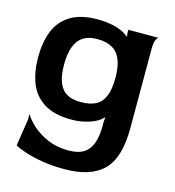

<svg xmlns="http://www.w3.org/2000/svg" viewBox="-108 -569 823 904"><g transform="rotate(15 304.0 -117.0)"><path d="M287 244Q229 244 180.5 236Q132 228 96.5 216.5Q61 205 42 194L62 64V35Q76 60 106 87.5Q136 115 181 134.5Q226 154 283 154Q330 154 357.5 136.5Q385 119 397 84.5Q409 50 409 2V-21L411 -39L409 -41Q395 -25 372 -14Q349 -3 320 3.5Q291 10 259 10Q174 10 124 -22Q74 -54 53 -109Q32 -164 32 -233Q32 -303 52.5 -358Q73 -413 123 -445.5Q173 -478 259 -478Q291 -478 319.5 -473Q348 -468 371 -458.5Q394 -449 409 -435L411 -436L409 -455V-468H558Q551 -467 544.5 -453Q538 -439 538 -406V-23Q538 122 476.5 183Q415 244 287 244ZM280 -81Q324 -81 352.5 -95.5Q381 -110 395 -143.5Q409 -177 409 -233Q409 -288 395 -322Q381 -356 352.5 -372Q324 -388 280 -388Q239 -388 212.5 -371.5Q186 -355 172.5 -320.5Q159 -286 159 -232Q159 -179 172 -145.5Q185 -112 211.5 -96.5Q238 -81 280 -81Z"/></g></svg>

Font: Red Rose SemiBold
Style: Regular
Weight: 600
Designer: Jaikishan Patel
Version: Version 2.000